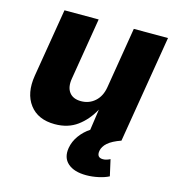

<svg xmlns="http://www.w3.org/2000/svg" viewBox="-111 -640 860 943"><g transform="rotate(15 318.5 -168.5)"><path d="M198.7 6.8Q112.8 6.8 70.3 -49.6Q27.8 -106 43 -198.2L100.6 -545.9H274.4L222.7 -232.4Q214.8 -187 233.9 -161.4Q252.9 -135.7 293.9 -135.7Q335 -135.7 364.5 -161.9Q394 -188 401.9 -234.9L453.1 -545.9H627L536.6 0H373L390.1 -118.7Q359.4 -62 312.5 -27.6Q265.6 6.8 198.7 6.8ZM412.6 209Q351.1 209 319.1 180.9Q287.1 152.8 295.4 102.1Q301.3 67.4 323 37.6Q344.7 7.8 375.5 -12.2L536.6 0Q492.2 15.6 470.5 34.7Q448.7 53.7 444.8 77.1Q439.5 111.8 472.2 111.8Q481.4 111.8 490.7 108.9Q500 106 508.3 101.6L526.9 184.1Q505.9 195.3 474.4 202.1Q442.9 209 412.6 209Z"/></g></svg>

Font: Inter Extra Bold
Style: Italic
Weight: 800
Italic angle: -9.39999°
Designer: Rasmus Andersson
Foundry: rsms
Version: Version 4.000;git-3c8e0fc